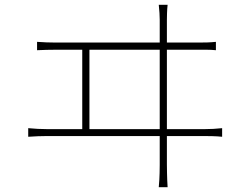

<svg xmlns="http://www.w3.org/2000/svg" viewBox="-20 -767 1040 803"><path d="M648 -227V-559H354V-227ZM837 -227Q856 -227 873 -228Q890 -229 909 -231V-195Q890 -197 869.5 -197.5Q849 -198 837 -198H678V-79Q678 -71 678.5 -43.5Q679 -16 681 16H644Q647 -17 647.5 -43Q648 -69 648 -77V-198H176Q141 -198 98 -195V-231Q119 -229 138 -228Q157 -227 176 -227H324V-559H213Q194 -559 175 -558.5Q156 -558 135 -557V-592Q175 -589 213 -589H648V-684Q648 -695 647 -712.5Q646 -730 644 -747H681Q679 -729 678.5 -710.5Q678 -692 678 -684V-589H810Q830 -589 847 -589.5Q864 -590 883 -592V-557Q864 -559 843.5 -559Q823 -559 810 -559H678V-227Z"/></svg>

Font: SpoqaHanSansJP-Thin
Style: Regular
Weight: 250
Designer: [Source Han Sans]
Ryoko NISHIZUKA  (kana & ideographs); Paul D. Hunt (Latin, Greek & Cyrillic); Wenlong ZHANG  (bopomofo
Foundry: Spoqa (http://bi.spoqa.com)
Version: Version 1.002.20150607